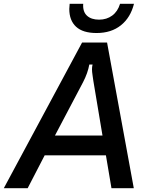

<svg xmlns="http://www.w3.org/2000/svg" viewBox="-67 -986 796 1006"><path d="M78 0H-47L363 -763H494L634 0H517L488 -172H167ZM221 -276H470L422 -563Q421 -572 418 -591Q415 -610 415 -623Q415 -636 418 -648H401Q393 -603 368 -555ZM296 -939Q296 -948 298 -966H369Q366 -925 388.5 -904Q411 -883 452 -883Q492 -883 521 -904.5Q550 -926 562 -966H635Q617 -894 566.5 -853.5Q516 -813 439 -813Q367 -813 331.5 -846Q296 -879 296 -939Z"/></svg>

Font: Open Sauce Sans Medium Italic
Style: Regular
Weight: 500
Italic angle: -10°
Designer: Alfredo Marco Pradil
Foundry: Creative Sauce Fz LLC
Version: Version 1.477